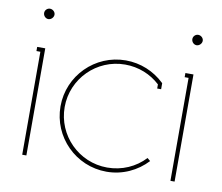

<svg xmlns="http://www.w3.org/2000/svg" viewBox="-73 -722 948 819"><g transform="rotate(10 401.0 -312.5)"><path d="M71 -446V0H89V-464H54V-446ZM58 -612C58 -600 68 -589 80 -589C92 -589 103 -600 103 -612C103 -624 92 -634 80 -634C68 -634 58 -624 58 -612Z M437 9C507 9 569 -21 613 -68L600 -79C559 -35 501 -9 437 -9C314 -9 214 -109 214 -232C214 -355 314 -455 437 -455C496 -455 549 -433 589 -396V-378H606V-404L604 -406C560 -448 501 -473 437 -473C304 -473 196 -365 196 -232C196 -99 304 9 437 9Z M713 -446V0H731V-464H696V-446ZM700 -612C700 -600 710 -589 722 -589C734 -589 745 -600 745 -612C745 -624 734 -634 722 -634C710 -634 700 -624 700 -612Z"/></g></svg>

Font: Rawengulk
Style: Light
Weight: 300
Version: Version 0.9